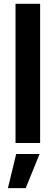

<svg xmlns="http://www.w3.org/2000/svg" viewBox="-20 -747 290 1003"><path d="M189.6 -727.3V0H61.1V-727.3ZM21.3 235.8 64.6 57.5H186.8L114.3 235.8Z"/></svg>

Font: Riot Sans
Style: Regular
Weight: 400
Designer: Rasmus Andersson
Foundry: rsms
Version: Version 3.005